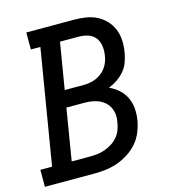

<svg xmlns="http://www.w3.org/2000/svg" viewBox="-118 -826 827 917"><g transform="rotate(-15 295.5 -367.5)"><path d="M-9 0V-84H49L143 -651H96V-735H332Q361 -735 390 -730.5Q419 -726 443.5 -713.5Q468 -701 487 -681Q506 -661 516.5 -635.5Q527 -610 528.5 -580.5Q530 -551 525 -522Q521 -499 513 -476Q505 -453 489 -434Q473 -415 452.5 -401Q432 -387 409 -378Q434 -367 455 -348.5Q476 -330 488 -305Q500 -280 502.5 -251Q505 -222 500 -192Q495 -164 483.5 -135.5Q472 -107 452 -84Q432 -61 405.5 -44Q379 -27 350.5 -17Q322 -7 293 -3.5Q264 0 236 0ZM295 -422Q311 -422 326.5 -424.5Q342 -427 357 -433.5Q372 -440 385 -450Q398 -460 407.5 -473.5Q417 -487 422.5 -502Q428 -517 430 -532Q434 -556 430.5 -579.5Q427 -603 413.5 -620Q400 -637 378 -644Q356 -651 332 -651H240L202 -422ZM146 -84H236Q254 -84 272.5 -86Q291 -88 309.5 -94.5Q328 -101 345 -111.5Q362 -122 375 -137Q388 -152 395 -170Q402 -188 405 -207Q409 -225 407.5 -244Q406 -263 398.5 -279Q391 -295 378 -307Q365 -319 349 -326Q333 -333 314.5 -336Q296 -339 277 -339H188Z"/></g></svg>

Font: Iosevka Curly Slab MdExObl
Style: Regular
Weight: 500
Width: 7
Italic angle: -9°
Monospace: yes
Designer: Belleve Invis
Foundry: Belleve Invis
Version: Version 11.1.0; ttfautohint (v1.8.3)